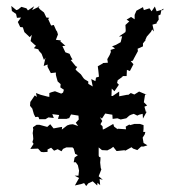

<svg xmlns="http://www.w3.org/2000/svg" viewBox="-20 -614 599 646"><path d="M112 -213H133L143 -219L161 -217L156 -230L179 -227L175 -214H204L212 -217L211 -213L219 -229L244 -225L245 -212L235 -201L243 -190L225 -196L215 -195L206 -192L188 -178L189 -187L182 -186L155 -181H161L149 -196L139 -187L113 -194H103L91 -186V-182L92 -180L90 -166L91 -159L92 -146L89 -136L93 -130L82 -113L108 -114L118 -103L126 -102L140 -103V-111L152 -117L162 -107L174 -112L187 -105L192 -113L203 -118H224L228 -114L233 -96L242 -92L231 -84L228 -68H235L242 -58L246 -40L244 -23H231L246 -15L232 10L254 5L263 2L270 12L277 3L292 -4L307 10L308 1L317 9L315 -12L326 -9L312 -21L321 -44L319 -49L317 -67L318 -78V-85C313 -85 312 -88 312 -92V-118L323 -109L341 -108L353 -114L361 -120L372 -106H375L402 -109L398 -105L423 -119V-118L428 -114L442 -109L455 -121H463L476 -125L463 -133L460 -151L467 -162L469 -170H462L463 -181V-193L451 -197H432L418 -193L415 -195L403 -188L404 -179L376 -181V-179L364 -188L361 -197L333 -181L326 -178L325 -189L318 -196L324 -207L316 -220L323 -215L334 -232L358 -228L359 -214L375 -216L386 -212L405 -216L415 -225L421 -228L430 -231L442 -225L448 -228L460 -231L461 -215L474 -239L471 -237L466 -255L475 -259L464 -270L468 -295L474 -298L470 -297L467 -298L448 -306L432 -296L420 -301L412 -295H407L381 -290V-306L359 -291H355L356 -316L365 -307L380 -329L374 -335L376 -344L394 -357L389 -358H406L407 -379L417 -375C421 -383 425 -390 429 -398L420 -408L427 -410L431 -418L444 -442L443 -450L461 -458V-468L470 -479L469 -480L474 -491L488 -507L492 -515L498 -508L493 -531L510 -536L504 -533L514 -548L513 -562L520 -565L523 -580H529L530 -585L524 -581L507 -576L501 -592L490 -576L483 -586L464 -580L461 -590C454 -586 447 -582 439 -578L433 -564V-549L421 -557L406 -548L415 -542L402 -530L403 -512L402 -506L380 -491L391 -492L386 -472L370 -463L357 -458L367 -451L352 -446L353 -439L349 -429L341 -415L343 -403L327 -402L325 -400L309 -391L311 -375L313 -356L303 -353L301 -341L287 -348L292 -323L277 -332V-340L265 -347L261 -351L252 -364L238 -376L234 -381L240 -389L235 -391L218 -412L224 -414L219 -422L214 -433L200 -438L190 -459L200 -460L183 -475L185 -478L168 -480L175 -498L172 -508L169 -512L161 -530L152 -528L142 -550L146 -554L136 -555L128 -572L114 -583L108 -592L114 -593L88 -580L95 -593L74 -579L69 -586L52 -591L41 -582L35 -580L18 -594L20 -577L34 -567L37 -554L51 -555L40 -540L48 -523L58 -522L56 -525L62 -506L80 -489L87 -497L83 -476C89 -471 94 -465 101 -460L94 -452L109 -448L111 -443L120 -433L128 -412L133 -420L127 -392L140 -397V-389L151 -368L168 -370V-362L170 -354L174 -340L184 -331L183 -320L195 -312L192 -302H202L198 -306L186 -299L165 -307L154 -304L146 -301V-288L140 -289L117 -295L101 -301L104 -288L97 -293L82 -271L81 -258L90 -247L88 -251L94 -230L99 -220L106 -221C111 -221 111 -216 112 -213Z"/></svg>

Font: Charger Distortion
Style: 1
Weight: 400
Designer: Jasper
Foundry: Cannot Into Space Fonts
Version: Version 0.98